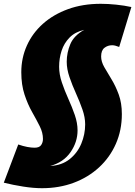

<svg xmlns="http://www.w3.org/2000/svg" viewBox="-64 -770 711 1010"><path d="M32 -10Q58 -1 79.5 3Q101 7 118 7Q143 7 152.5 -7Q162 -21 162 -39Q162 -72 145 -106Q128 -140 105 -180.5Q82 -221 65 -272.5Q48 -324 48 -390Q48 -465 77.5 -530.5Q107 -596 162 -645Q217 -694 294 -722Q371 -750 466 -750Q504 -750 547.5 -745.5Q591 -741 627 -733L563 -523Q552 -527 543.5 -529.5Q535 -532 526 -532Q503 -532 485.5 -518.5Q468 -505 468 -473Q468 -446 484.5 -417Q501 -388 522.5 -353Q544 -318 560.5 -273Q577 -228 577 -170Q577 -85 545.5 -13.5Q514 58 457 110.5Q400 163 323.5 191.5Q247 220 157 220Q112 220 58 211.5Q4 203 -44 191ZM379 -613Q331 -602 302 -572.5Q273 -543 260 -503Q247 -463 247 -419Q247 -379 261.5 -336Q276 -293 295.5 -250Q315 -207 329.5 -165Q344 -123 344 -84Q344 -23 307 30.5Q270 84 200 103Q261 100 302 67.5Q343 35 363.5 -14Q384 -63 384 -116Q384 -153 369.5 -194.5Q355 -236 335.5 -279Q316 -322 301.5 -364.5Q287 -407 287 -445Q287 -493 306 -538Q325 -583 379 -613Z"/></svg>

Font: Georama Extended Black
Style: Italic
Weight: 900
Width: 7
Italic angle: -9°
Designer: Jean-Baptiste Levee
Foundry: Production Type
Version: Version 1.000